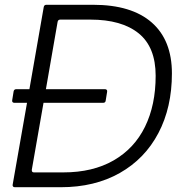

<svg xmlns="http://www.w3.org/2000/svg" viewBox="-20 -783 763 803"><path d="M369 -763Q530 -763 614.5 -689Q699 -615 699 -476Q699 -334 642.5 -226.5Q586 -119 481 -59.5Q376 0 234 0H42Q37 0 34.5 -3Q32 -6 33 -11L93 -353H40Q35 -353 32.5 -356Q30 -359 31 -364L37 -401Q39 -410 48 -410H103L163 -754Q165 -763 174 -763ZM245 -62Q368 -62 455 -112Q542 -162 586.5 -253Q631 -344 631 -466Q631 -586 560 -643.5Q489 -701 358 -701H232Q223 -701 221 -692L172 -410H419Q424 -410 426.5 -407Q429 -404 428 -399L422 -362Q421 -353 411 -353H162L113 -73V-71Q113 -62 122 -62Z"/></svg>

Font: Open Sauce Two Light Italic
Style: Regular
Weight: 300
Italic angle: -10°
Designer: Alfredo Marco Pradil
Foundry: Creative Sauce Fz LLC
Version: Version 1.477